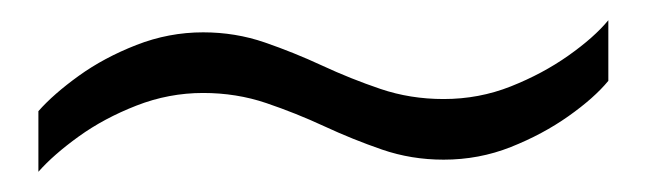

<svg xmlns="http://www.w3.org/2000/svg" viewBox="-20 -394 640 190"><path d="M18 -224V-284Q33 -301 58 -319Q83 -337 115 -349.5Q147 -362 181 -362Q213 -362 242 -352Q271 -342 299 -329Q327 -316 356.5 -306Q386 -296 419 -296Q454 -296 485.5 -308.5Q517 -321 542.5 -339Q568 -357 582 -374V-314Q568 -297 542.5 -279Q517 -261 485.5 -248.5Q454 -236 419 -236Q387 -236 358 -246Q329 -256 301 -269Q273 -282 243.5 -292Q214 -302 181 -302Q147 -302 115 -289.5Q83 -277 58 -259Q33 -241 18 -224Z"/></svg>

Font: Chivo Mono Thin
Style: Regular
Weight: 250
Designer: Hector Gatti
Foundry: Omnibus-Type
Version: Version 1.008